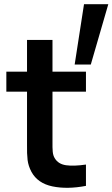

<svg xmlns="http://www.w3.org/2000/svg" viewBox="-20 -879 532 908"><path d="M386.5 0Q298 17 228.1 2.5Q158.2 -12.1 128.7 -66.3Q114.1 -93.8 110.5 -122.2Q107 -150.6 107.8 -197.2V-220.7V-690H228.2V-227.3V-212.1Q227.7 -179.6 229.4 -161.2Q231.2 -142.8 239.2 -130.3Q255.8 -102.8 292.2 -97.6Q328.5 -92.3 386.5 -100.8ZM10 -445.5V-540H386.5V-445.5ZM377.3 -859.2H492.2L409.4 -573.8H333.1Z"/></svg>

Font: Hauora
Style: Regular
Weight: 400
Designer: Wayne Shih
Foundry: WCYS
Version: Version 1.001